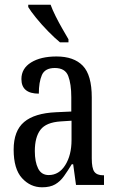

<svg xmlns="http://www.w3.org/2000/svg" viewBox="-20 -786 494 816"><path d="M159 10Q109 10 73.5 -29Q38 -68 38 -150Q38 -230 82.5 -267.5Q127 -305 218 -309L283 -312V-373Q283 -429 270 -463Q257 -497 213 -497Q171 -497 158 -467Q145 -437 145 -388Q71 -388 71 -450Q71 -495 112 -520.5Q153 -546 220 -546Q294 -546 332 -506.5Q370 -467 370 -372V-113Q370 -71 381 -56Q392 -41 419 -41H422V0H303L291 -88H285Q268 -60 252 -37.5Q236 -15 214.5 -2.5Q193 10 159 10ZM187 -42Q231 -42 257.5 -84.5Q284 -127 284 -191V-273L238 -270Q176 -266 152 -234.5Q128 -203 128 -144Q128 -98 142 -70Q156 -42 187 -42ZM235 -606Q213 -624 185 -652.5Q157 -681 133.5 -710Q110 -739 100 -756V-766H195Q203 -744 216.5 -717Q230 -690 245 -664Q260 -638 271 -619V-606Z"/></svg>

Font: Noto Serif Tamil ExtraCondensed
Style: Regular
Weight: 400
Width: 2
Designer: Indian Type Foundry, Tom Grace, and the Monotype Design Team
Foundry: Monotype Imaging Inc.
Version: Version 2.004; ttfautohint (v1.8.4.7-5d5b)